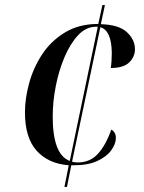

<svg xmlns="http://www.w3.org/2000/svg" viewBox="-20 -734 567 754"><path d="M233 0 250 -85Q170 -91 124 -142Q78 -193 78 -293Q78 -347 94.5 -407.5Q111 -468 145.5 -520.5Q180 -573 235 -606.5Q290 -640 366 -640L382 -714H392L376 -639Q447 -637 478.5 -607.5Q510 -578 510 -541Q510 -511 487.5 -489Q465 -467 415 -467Q417 -480 418 -495Q419 -510 419 -526Q418 -615 374 -627L263 -99Q274 -96 285 -96Q334 -96 365 -130.5Q396 -165 417 -225Q424 -222 429.5 -213.5Q435 -205 435 -192Q435 -169 417 -144Q399 -119 362.5 -102Q326 -85 271 -85Q265 -85 260 -85L243 0ZM187 -276Q187 -127 254 -102L364 -629Q361 -629 357 -629Q318 -629 287 -596Q256 -563 233.5 -510Q211 -457 199 -395.5Q187 -334 187 -276Z"/></svg>

Font: Noto Serif Display SemiCondensed Medium
Style: Italic
Weight: 500
Width: 4
Italic angle: -12°
Designer: Monotype Design Team
Foundry: Monotype Imaging Inc.
Version: Version 2.009